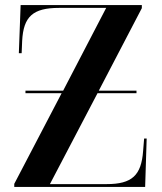

<svg xmlns="http://www.w3.org/2000/svg" viewBox="-20 -734 636 754"><path d="M36 0H550L556 -190H546L542 -141C535 -45 498 -11 399 -11H176L363 -368H516V-378H368L537 -702V-714H61L54 -525H65L67 -573C72 -669 109 -703 212 -703H397L228 -378H80V-368H222L36 -12Z"/></svg>

Font: Noto Serif Display SemiCondensed SemiBold
Style: Regular
Weight: 600
Width: 4
Designer: Monotype Design Team
Foundry: Monotype Imaging Inc.
Version: Version 2.009